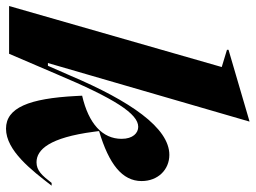

<svg xmlns="http://www.w3.org/2000/svg" viewBox="-138 -696 830 623"><g transform="rotate(90 276.5 -385.0)"><path d="M-15 0H140L206 -154C286 -344 335 -419 377 -419C397 -419 416 -402 416 -365C416 -303 367 -258 276 -237L277 -217C285 -65 315 10 383 10C454 10 518 -73 568 -138H559C535 -107 519 -89 492 -89C451 -89 412 -131 393 -275L391 -290V-292C498 -324 553 -367 553 -430C553 -483 516 -520 468 -520C380 -520 293 -392 211 -199L179 -126H170L360 -780H359L127 -712V-707L183 -690Z"/></g></svg>

Font: Nyght Serif Bold Italic
Style: Regular
Weight: 700
Italic angle: -16°
Designer: Maksym Kobuzan
Version: Version 0.410;Glyphs 3.1.2 (3151)